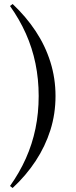

<svg xmlns="http://www.w3.org/2000/svg" viewBox="-20 -756 378 958"><path d="M173 -277Q173 -361 157 -439Q141 -517 109 -588.5Q77 -660 30 -726L43 -736Q110 -673 158 -600.5Q206 -528 231.5 -446.5Q257 -365 257 -277Q257 -188 231.5 -107Q206 -26 158 47Q110 120 43 182L30 172Q77 106 109 34.5Q141 -37 157 -114.5Q173 -192 173 -277Z"/></svg>

Font: Source Serif 4 60pt SemiBold
Style: Regular
Weight: 600
Version: Version 4.004;hotconv 1.0.116;makeotfexe 2.5.65601